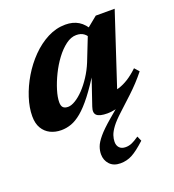

<svg xmlns="http://www.w3.org/2000/svg" viewBox="-131 -559 837 921"><g transform="rotate(-20 288.0 -98.0)"><path d="M564.5 -124Q545.5 -100 524.5 -77.5Q503.5 -55 481 -34L413 29Q380 59 363.5 81.2Q347 103.5 341.2 120.8Q335.5 138 335.5 153.5Q335.5 172 346.2 183.5Q357 195 378 195Q393.5 195 408.2 189Q423 183 447 166.5L458 191.5Q416 230 388.2 244.8Q360.5 259.5 328 259.5Q293 259.5 273.5 238.5Q254 217.5 254 187Q254 168.5 261 149Q268 129.5 289.5 103.8Q311 78 354.5 41L420 -14.5L426.5 -4Q406.5 5 387.8 9Q369 13 351 13Q311 13 296.8 0Q282.5 -13 293 -43L348 -204.5H356.5Q315 -137 281.8 -94.2Q248.5 -51.5 220.5 -28.2Q192.5 -5 167.2 4Q142 13 116 13Q85 13 60.2 0.8Q35.5 -11.5 21 -35.8Q6.5 -60 6.5 -97Q6.5 -141 22.5 -190.5Q38.5 -240 66.5 -287Q94.5 -334 132.2 -372.5Q170 -411 214.2 -433.8Q258.5 -456.5 305.5 -456.5Q344 -456.5 372 -439.5Q400 -422.5 421 -383.5L398 -350Q391.5 -368.5 376.5 -380Q361.5 -391.5 337.5 -391.5Q310.5 -391.5 283.8 -371.5Q257 -351.5 233 -319.2Q209 -287 190.8 -249.5Q172.5 -212 161.8 -176.8Q151 -141.5 151 -116.5Q151 -97.5 159.2 -89.2Q167.5 -81 184.5 -81Q200.5 -81 221.8 -93.8Q243 -106.5 265 -129.5Q287 -152.5 307.2 -183.5Q327.5 -214.5 342 -250L401.5 -401L458 -447H554.5L419 -36L397 -75.5Q420.5 -75.5 443.8 -82.8Q467 -90 491.8 -105.5Q516.5 -121 544 -147Z"/></g></svg>

Font: Newsreader 16pt 16pt
Style: Bold Italic
Weight: 700
Italic angle: -17°
Version: Version 1.003